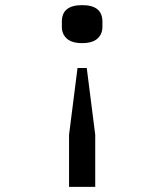

<svg xmlns="http://www.w3.org/2000/svg" viewBox="-20 -546 640 748"><path d="M351 182H249V-21L282 -281H318L351 -21ZM221 -441V-462Q221 -526 300 -526Q379 -526 379 -462V-441Q379 -413 359.5 -395.5Q340 -378 300 -378Q260 -378 240.5 -395.5Q221 -413 221 -441Z"/></svg>

Font: IBM Plex Mono Text
Style: Regular
Weight: 450
Designer: Mike Abbink, Paul van der Laan, Pieter van Rosmalen
Foundry: Bold Monday
Version: Version 2.000